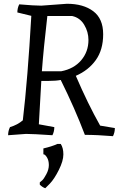

<svg xmlns="http://www.w3.org/2000/svg" viewBox="-20 -710 629 1018"><path d="M589 -31Q589 -8 579 12Q495 5 430 5Q377 -135 302 -286Q276 -281 238 -281H199L186 -51L268 -36Q268 -13 258 7Q155 0 118 0L23 7Q23 -16 33 -36Q73 -48 101 -72Q127 -292 146 -626L72 -644Q72 -667 82 -687Q162 -680 199 -680L335 -690Q422 -690 474.5 -650.5Q527 -611 527 -528.5Q527 -446 488 -391.5Q449 -337 382 -308Q446 -159 511 -44ZM449 -498Q449 -541 426.5 -578.5Q404 -616 363 -625H231Q211 -453 202 -332H304Q372 -345 410.5 -390.5Q449 -436 449 -498ZM220 288Q205 283 191 269V257Q196 253 204 246Q212 239 225.5 214Q239 189 239 165Q239 141 229 124.5Q219 108 210 108V77Q254 67 285 53H302Q316 74 316 108.5Q316 143 292 191Q268 239 244 264Z"/></svg>

Font: Kotta One
Style: Regular
Weight: 400
Designer: Ania Kruk
Foundry: Ania Kruk
Version: Version 1.001